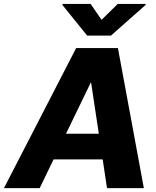

<svg xmlns="http://www.w3.org/2000/svg" viewBox="-61 -977 811 997"><path d="M145 0H-40.5L334.5 -727.5H551.3L686 0H494.6L472.2 -149.4H217.3ZM281.7 -282.7H452.1L412.1 -547.9H410.2ZM409.7 -956.5 466.3 -874 550.3 -956.5H695.8L694.8 -951.2L515.1 -792H391.6L263.2 -951.2L264.2 -956.5Z"/></svg>

Font: Inter Display Extra Bold
Style: Italic
Weight: 800
Italic angle: -9.39999°
Designer: Rasmus Andersson
Foundry: rsms
Version: Version 4.000;git-4fc901f